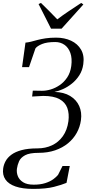

<svg xmlns="http://www.w3.org/2000/svg" viewBox="-36 -1000 598 1270"><path d="M183.5 249.5Q113 249.5 66.8 233.5Q20.5 217.5 -0.2 187.2Q-21 157 -15 114Q-11.5 89 1.2 65.5Q14 42 39.8 23Q65.5 4 107.5 -7.2Q149.5 -18.5 211.5 -18.5Q264.5 -18.5 307.8 -38.8Q351 -59 379.8 -99.2Q408.5 -139.5 416.5 -198Q423 -248 409.2 -285.8Q395.5 -323.5 357 -344.5Q318.5 -365.5 250 -365.5L176.5 -361.5L181 -400.5L240.5 -399.5Q268 -399 299.2 -408.2Q330.5 -417.5 359.2 -437.2Q388 -457 408.8 -488.2Q429.5 -519.5 435.5 -563.5Q442 -614 429.5 -649.5Q417 -685 390.5 -703.5Q364 -722 329 -722Q274.5 -722 242.5 -709Q210.5 -696 198.5 -680L156 -556H110L132.5 -718Q150.5 -719.5 169.8 -724.5Q189 -729.5 212.5 -735.8Q236 -742 266 -746.5Q296 -751 335.5 -751Q390.5 -751 434 -730.8Q477.5 -710.5 500.2 -671.5Q523 -632.5 515 -576Q509.5 -534.5 489 -502.5Q468.5 -470.5 440 -447.5Q411.5 -424.5 380.8 -410.8Q350 -397 324 -392Q386.5 -390.5 428 -365.2Q469.5 -340 488 -298.5Q506.5 -257 499.5 -206Q493.5 -161 471.8 -121.5Q450 -82 413.8 -52.2Q377.5 -22.5 328.8 -5.8Q280 11 219.5 11Q159 11 129.8 27Q100.5 43 90 67Q79.5 91 76 115.5Q72.5 141 82 165.2Q91.5 189.5 117 205.5Q142.5 221.5 187 221.5Q231.5 221.5 263.2 211.2Q295 201 316 185.8Q337 170.5 348 156.5L377.5 98H425.5L404 209.5Q373 222.5 321 236Q269 249.5 183.5 249.5ZM301.5 -810.5 219 -973.5 235 -980.5Q261.5 -954 288.8 -927.5Q316 -901 343 -872Q377 -898 415.8 -924Q454.5 -950 501 -980.5L515.5 -970.5L371.5 -810.5Z"/></svg>

Font: Merriweather 120pt Light
Style: Italic
Weight: 300
Italic angle: -7.8°
Version: Version 2.101